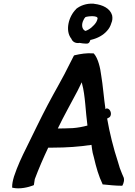

<svg xmlns="http://www.w3.org/2000/svg" viewBox="-20 -1008 735 1043"><path d="M643 -64C633 -87 628 -102 620 -131C597 -200 575 -288 562 -364C566 -366 570 -368 574 -371H575L576 -372C588 -385 582 -407 571 -415C568 -417 565 -419 561 -419H559L553 -415C545 -467 538 -553 530 -597C525 -639 513 -691 490 -717L489 -718H487C451 -721 416 -715 386 -708L383 -707L381 -705C374 -692 366 -676 357 -658C325 -591 274 -505 239 -438C204 -372 159 -278 125 -209C97 -153 75 -106 56 -49C49 -25 46 -10 46 8V11L49 12C88 21 135 9 161 -1L164 -3L169 -35C190 -91 215 -149 242 -206H268C340 -206 412 -211 477 -221L480 -198C481 -186 485 -171 490 -153C503 -97 516 -52 537 -8L538 -6H541C573 -3 606 1 641 1H644L646 -2C651 -12 659 -33 649 -50ZM401 -514C408 -528 416 -544 424 -561C425 -559 425 -555 426 -552C443 -492 445 -399 455 -326C429 -319 402 -314 375 -312C347 -311 321 -310 299 -310H294C327 -379 366 -447 401 -514ZM585 -883C591 -896 592 -911 589 -925C578 -963 537 -982 493 -987C490 -988 488 -988 485 -988C450 -990 416 -978 393 -959V-958C353 -919 332 -841 368 -797C374 -780 393 -771 412 -775C424 -773 435 -771 447 -771H452C461 -771 467 -778 469 -786C469 -787 469 -787 471 -791C471 -791 474 -792 476 -792C510 -800 541 -817 561 -840C573 -853 580 -866 585 -883ZM444 -840C424 -848 421 -876 434 -900C437 -906 439 -910 444 -915C455 -920 513 -926 510 -907C509 -902 507 -895 503 -888C490 -867 465 -846 444 -840Z"/></svg>

Font: Hussar Pisanka
Style: SbdKur
Weight: 600
Designer: Robert Jablonski
Foundry: Cannot Into Space Fonts
Version: Version 1.070